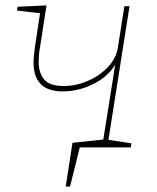

<svg xmlns="http://www.w3.org/2000/svg" viewBox="-20 -545 580 710"><path d="M466 -15 464 0H275L239 145H223L248 -17L362 -29L406 -306Q379 -261 324.5 -234Q270 -207 212 -207Q104 -207 104 -314Q104 -333 109 -370L128 -496L43 -506L45 -520L152 -525L128 -371Q123 -343 123 -316Q123 -276 143 -251.5Q163 -227 216 -227Q261 -227 305 -246Q349 -265 379.5 -297.5Q410 -330 416 -370L440 -522H459L381 -28Z"/></svg>

Font: Bitter Pro Thin
Style: Italic
Weight: 250
Italic angle: -9°
Designer: Sol Matas, and Bitter project Authors
Foundry: Sol Matas
Version: Version 1.010